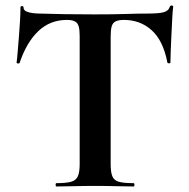

<svg xmlns="http://www.w3.org/2000/svg" viewBox="-20 -674 683 694"><path d="M222 -602Q161 -602 118.5 -561.5Q76 -521 51 -447Q50 -444 45 -444.5Q40 -445 40 -448Q42 -462 44 -487.5Q46 -513 48.5 -543Q51 -573 52.5 -601Q54 -629 54 -647Q54 -652 59.5 -652Q65 -652 65 -647Q65 -637 75.5 -632.5Q86 -628 99.5 -626.5Q113 -625 122 -625Q208 -622 323 -622Q393 -622 435 -623.5Q477 -625 516 -625Q552 -625 570.5 -629.5Q589 -634 594 -650Q595 -654 600.5 -654Q606 -654 606 -650Q604 -634 602.5 -605.5Q601 -577 599.5 -545.5Q598 -514 597 -487.5Q596 -461 596 -448Q596 -445 591 -445Q586 -445 585 -448Q570 -527 528.5 -564.5Q487 -602 428 -602Q408 -602 397.5 -596.5Q387 -591 383.5 -578Q380 -565 380 -542V-81Q380 -52 386 -37Q392 -22 409.5 -17Q427 -12 463 -12Q466 -12 466 -6Q466 0 463 0Q435 0 400 -1Q365 -2 323 -2Q283 -2 248 -1Q213 0 184 0Q181 0 181 -6Q181 -12 184 -12Q219 -12 237 -17Q255 -22 261.5 -37Q268 -52 268 -81V-544Q268 -566 264.5 -578.5Q261 -591 251 -596.5Q241 -602 222 -602Z"/></svg>

Font: Cormorant
Style: Bold
Weight: 700
Designer: Christian Thalmann (Catharsis Fonts)
Foundry: Catharsis Fonts
Version: Version 4.000